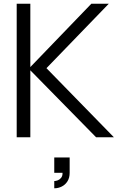

<svg xmlns="http://www.w3.org/2000/svg" viewBox="-20 -740 634 1035"><path d="M70 -720H143.5V-378.5L472.5 -720H566.5L230.5 -372.5L594 0H498L143.5 -361V0H70ZM272.5 236Q281 236 291.5 232Q302 228 309.5 218.5Q317 209 317 195Q317 193.5 317 191.5H272.5V109H355.5V191.5Q355.5 218.5 343.8 237.2Q332 256 313 265.5Q294 275 272.5 275Z"/></svg>

Font: Vela Sans
Style: Regular
Weight: 400
Designer: Principal design: Mikhail Sharanda - project Manrope.
Design modification: Ravid Balaliev
Foundry: Mikhail Sharanda
Version: Version 1.001